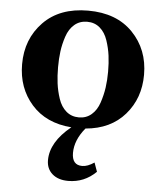

<svg xmlns="http://www.w3.org/2000/svg" viewBox="-55 -588 752 894"><g transform="rotate(5 321.0 -141.0)"><path d="M412 162 427 204Q372 258 297 258Q250 258 222.5 234Q195 210 195 170Q195 85 290 8Q171 -1 103.5 -77.5Q36 -154 36 -265Q36 -383 112 -461.5Q188 -540 321 -540Q454 -540 530 -461.5Q606 -383 606 -265Q606 -155 539.5 -78.5Q473 -2 356 8Q308 66 308 126Q308 183 356 183Q381 183 412 162ZM321 -41Q355 -41 379.5 -62Q404 -83 416 -119Q428 -155 433 -190Q438 -225 438 -265Q438 -305 433.5 -339.5Q429 -374 417 -410Q405 -446 380.5 -467Q356 -488 321 -488Q286 -488 261.5 -467Q237 -446 225 -410Q213 -374 208.5 -339.5Q204 -305 204 -265Q204 -225 208.5 -190Q213 -155 225 -119Q237 -83 261.5 -62Q286 -41 321 -41Z"/></g></svg>

Font: Libre Caslon Text
Style: Bold
Weight: 700
Designer: Pablo Impallari, Rodrigo Fuenzalida
Foundry: Pablo Impallari, Rodrigo Fuenzalida
Version: Version 1.002